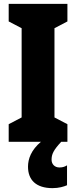

<svg xmlns="http://www.w3.org/2000/svg" viewBox="-20 -734 394 994"><path d="M247 93C247 65 256 44 297 0H329V-91L262 -126V-588L329 -623V-714H25V-623L92 -588V-126L25 -91V0H192C141 43 125 89 125 129C125 198 167 240 252 240C285 240 311 232 327 225V122C317 128 306 133 288 133C262 133 247 115 247 93Z"/></svg>

Font: Noto Sans Hebrew ExtraCondensed Black
Style: Regular
Weight: 900
Width: 2
Designer: Monotype Design Team
Foundry: Monotype Imaging Inc.
Version: Version 2.004